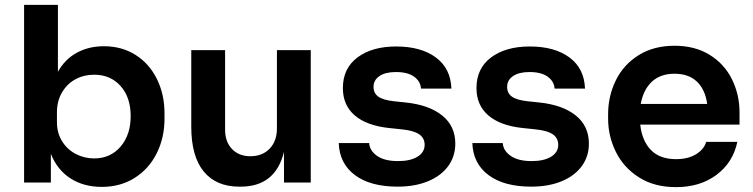

<svg xmlns="http://www.w3.org/2000/svg" viewBox="-20 -750 3096 789"><path d="M189 -118V0H79V-730H218V-455Q247 -507 296 -533.5Q345 -560 407 -560Q481 -560 537.5 -524Q594 -488 625 -425Q656 -362 656 -284V-263Q656 -184 624 -120Q592 -56 533.5 -19Q475 18 398 18Q324 18 269.5 -17Q215 -52 189 -118ZM517 -273Q517 -350 475.5 -396.5Q434 -443 367 -443Q325 -443 290.5 -424.5Q256 -406 235 -370.5Q214 -335 214 -288V-248Q214 -203 235.5 -169Q257 -135 292 -117Q327 -99 367 -99Q434 -99 475.5 -147.5Q517 -196 517 -273Z M766 -229V-544H905V-217Q905 -167 933.5 -137.5Q962 -108 1009 -108Q1058 -108 1088 -139Q1118 -170 1118 -223V-544H1257V0H1147V-126Q1112 17 969 17H963Q868 17 817 -45.5Q766 -108 766 -229Z M1372 -162H1497Q1499 -131 1529.5 -109.5Q1560 -88 1616 -88Q1666 -88 1695.5 -106Q1725 -124 1725 -155Q1725 -183 1702 -198.5Q1679 -214 1626 -219L1578 -224Q1486 -234 1437.5 -276Q1389 -318 1389 -388Q1389 -469 1449 -514Q1509 -559 1608 -559Q1710 -559 1771 -514Q1832 -469 1835 -386H1710Q1708 -416 1681.5 -435Q1655 -454 1607 -454Q1564 -454 1539.5 -437.5Q1515 -421 1515 -393Q1515 -367 1534.5 -353Q1554 -339 1598 -334L1646 -329Q1743 -319 1797 -275.5Q1851 -232 1851 -160Q1851 -107 1821.5 -67Q1792 -27 1738.5 -5Q1685 17 1614 17Q1502 17 1438.5 -30.5Q1375 -78 1372 -162Z M1921 -162H2046Q2048 -131 2078.5 -109.5Q2109 -88 2165 -88Q2215 -88 2244.5 -106Q2274 -124 2274 -155Q2274 -183 2251 -198.5Q2228 -214 2175 -219L2127 -224Q2035 -234 1986.5 -276Q1938 -318 1938 -388Q1938 -469 1998 -514Q2058 -559 2157 -559Q2259 -559 2320 -514Q2381 -469 2384 -386H2259Q2257 -416 2230.5 -435Q2204 -454 2156 -454Q2113 -454 2088.5 -437.5Q2064 -421 2064 -393Q2064 -367 2083.5 -353Q2103 -339 2147 -334L2195 -329Q2292 -319 2346 -275.5Q2400 -232 2400 -160Q2400 -107 2370.5 -67Q2341 -27 2287.5 -5Q2234 17 2163 17Q2051 17 1987.5 -30.5Q1924 -78 1921 -162Z M2479 -262V-281Q2479 -355 2510.5 -419.5Q2542 -484 2604 -523Q2666 -562 2752 -562Q2836 -562 2896.5 -524.5Q2957 -487 2988 -424Q3019 -361 3019 -288V-238H2611Q2618 -172 2654.5 -134Q2691 -96 2758 -96Q2807 -96 2840 -116Q2873 -136 2882 -167H3010Q2992 -82 2924.5 -31.5Q2857 19 2758 19Q2669 19 2606 -21Q2543 -61 2511 -125.5Q2479 -190 2479 -262ZM2886 -323Q2878 -382 2844 -414.5Q2810 -447 2752 -447Q2694 -447 2659 -414.5Q2624 -382 2613 -323Z"/></svg>

Font: Sora-SIA SemiBold
Style: Regular
Weight: 600
Designer: Jonathan Barnbrook, Julián Moncada
Foundry: Barnbrook Fonts
Version: Version 2.000